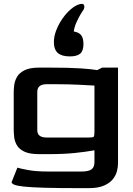

<svg xmlns="http://www.w3.org/2000/svg" viewBox="-20 -798 691 994"><path d="M389 176Q279 176 210 174Q141 172 104 168Q67 164 53.5 158Q40 152 40 145L70 70Q86 75 126.5 82.5Q167 90 230 90H401Q438 90 453.5 79Q469 68 469 40V-20Q426 -12 367.5 -6Q309 0 233 0H183Q133 0 106 -13Q79 -26 67.5 -46Q56 -66 53.5 -88Q51 -110 51 -128V-320Q51 -335 53.5 -356.5Q56 -378 67.5 -399Q79 -420 106.5 -434Q134 -448 183 -448H234Q339 -448 397.5 -444Q456 -440 483 -435L509 -448H591V48Q591 66 585.5 88Q580 110 564 130Q548 150 518 163Q488 176 439 176ZM221 -86H438Q461 -86 465 -90Q469 -94 469 -116V-355Q435 -357 383 -359.5Q331 -362 272 -362H221Q173 -362 173 -322V-126Q172 -86 221 -86ZM391 -776Q412 -782 415.5 -770.5Q419 -759 412 -747Q406 -739 395.5 -721Q385 -703 375 -680.5Q365 -658 362 -635Q388 -631 400 -616Q412 -601 412 -570Q412 -535 395.5 -520.5Q379 -506 341 -506Q300 -506 279.5 -523.5Q259 -541 259 -581Q259 -610 271.5 -642Q284 -674 304 -702.5Q324 -731 347 -750.5Q370 -770 391 -776Z"/></svg>

Font: Goldman
Style: Regular
Weight: 400
Designer: Jaikishan Patel
Version: Version 1.000; ttfautohint (v1.8.3)